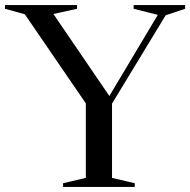

<svg xmlns="http://www.w3.org/2000/svg" viewBox="-32 -735 748 755"><path d="M65.5 -679 -12.5 -700.5V-715H271V-700.5L178 -680L398 -357.5L588.5 -676.5L493.5 -700.5V-715H696V-700.5L619.5 -675L408.5 -327.5V-35.5L498 -14.5V0H216V-14.5L305.5 -35.5V-328.5Z"/></svg>

Font: Newsreader Display
Style: Regular
Weight: 400
Designer: Hugues Gentile
Foundry: Production Type
Version: Version 1.001